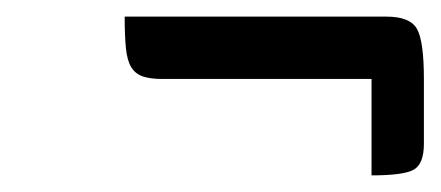

<svg xmlns="http://www.w3.org/2000/svg" viewBox="-20 -394 530 231"><path d="M175 -299Q161 -299 152 -302Q143 -305 138 -313Q133 -321 131.5 -336Q130 -351 130 -374H445Q473 -374 481.5 -359.5Q490 -345 490 -299V-221Q490 -197 478 -190Q466 -183 427 -183V-299Z"/></svg>

Font: Warnes
Style: Regular
Weight: 400
Designer: Eduardo Rodriguez Tunni
Foundry: Eduardo Rodriguez Tunni
Version: Version 1.001